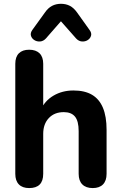

<svg xmlns="http://www.w3.org/2000/svg" viewBox="-20 -973 633 1002"><path d="M132.2 8.5Q97.2 8.5 78.5 -10.6Q59.8 -29.8 59.8 -65.8V-640Q59.8 -676 78.5 -694.8Q97.2 -713.5 132.2 -713.5Q167.2 -713.5 186.4 -694.8Q205.5 -676 205.5 -640V-397H191Q213.8 -447.5 259.5 -474.1Q305.2 -500.8 363.2 -500.8Q422.2 -500.8 460.2 -478.4Q498.2 -456 517.2 -410.5Q536.2 -365 536.2 -295.2V-65.8Q536.2 -29.8 517.5 -10.6Q498.8 8.5 463.8 8.5Q428.8 8.5 409.6 -10.6Q390.5 -29.8 390.5 -65.8V-288.8Q390.5 -341 371.4 -364.4Q352.2 -387.8 313 -387.8Q264 -387.8 234.8 -356.8Q205.5 -325.8 205.5 -274.2V-65.8Q205.5 8.5 132.2 8.5ZM219.5 -772.2Q205.8 -757.5 188.9 -756.5Q172 -755.5 158.8 -764Q145.5 -772.5 141.5 -786.8Q137.5 -801 148.8 -816.8L214.5 -907.8Q230.8 -931.5 251.6 -942.4Q272.5 -953.2 298 -953.2Q324.2 -953.2 344.9 -942.4Q365.5 -931.5 382.2 -907.8L447.2 -816.8Q459.2 -801 455.2 -786.8Q451.2 -772.5 438.1 -764Q425 -755.5 408 -756.5Q391 -757.5 377.2 -772.2L298 -862Z"/></svg>

Font: Nunito ExtraLight
Style: Regular
Weight: 200
Designer: Vernon Adams
Foundry: Vernon Adams
Version: Version 3.602;April 4, 2023;FontCreator 14.0.0.2856 64-bit